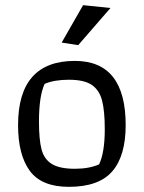

<svg xmlns="http://www.w3.org/2000/svg" viewBox="-20 -716 557 744"><path d="M219 -551 302 -696 408 -685 283 -541ZM50 -231Q50 -480 270 -480Q467 -480 467 -231Q467 -112 415 -52Q363 8 247 8Q141 8 95.5 -54Q50 -116 50 -231ZM364 -79Q386 -125 386 -215Q386 -286 375.5 -326.5Q365 -367 335.5 -387Q306 -407 247 -407Q190 -407 153 -391Q131 -344 131 -245Q131 -175 141 -137Q151 -99 181 -80.5Q211 -62 270 -62Q325 -62 364 -79Z"/></svg>

Font: Athiti Medium
Style: Regular
Weight: 500
Designer: CadsonDemak Team
Foundry: CadsonDemak
Version: Version 1.032